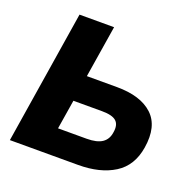

<svg xmlns="http://www.w3.org/2000/svg" viewBox="-125 -830 954 955"><g transform="rotate(20 352.0 -352.5)"><path d="M25 0 137 -705H320L276 -430H435Q561 -430 624 -371.5Q687 -313 668 -195Q652 -94 577 -47Q502 0 386 0ZM230 -137H381Q436 -137 463.5 -156Q491 -175 496 -213Q503 -254 482 -273Q461 -292 406 -292H255Z"/></g></svg>

Font: Mulish Black
Style: Italic
Weight: 900
Italic angle: -9°
Designer: Vernon Adams
Foundry: Vernon Adams
Version: Version 3.603; ttfautohint (v1.8.3)